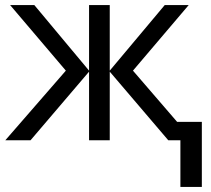

<svg xmlns="http://www.w3.org/2000/svg" viewBox="-20 -556 836 761"><path d="M728 -536 507 -276 682 -73H780V185H695V0H647L415 -272V0H333V-272L101 0H1L241 -276L20 -536H116L333 -276V-536H415V-276L633 -536Z"/></svg>

Font: Noto IKEA Simplified Chinese
Style: Regular
Weight: 400
Designer: Monotype Design Team
Foundry: Monotype Imaging Inc.
Version: Version 1.100